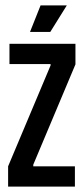

<svg xmlns="http://www.w3.org/2000/svg" viewBox="-20 -690 309 710"><path d="M10 0V-75L167 -448V-453H15V-528H259V-452L103 -81V-75H257V0ZM166 -572H91L130 -670H227Z"/></svg>

Font: Bricolage Grotesque 48pt Condensed
Style: Regular
Weight: 400
Width: 3
Designer: Mathieu Triay
Foundry: Atelier Triay
Version: Version 1.000; ttfautohint (v1.8.4.7-5d5b);gftools[0.9.32]